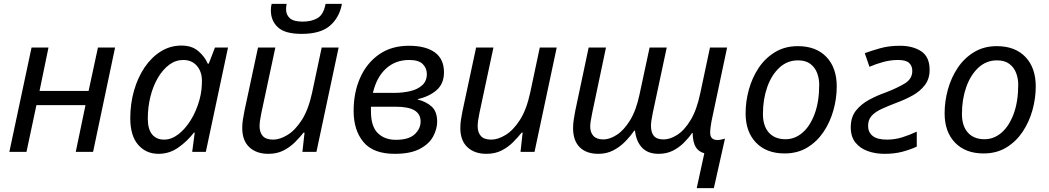

<svg xmlns="http://www.w3.org/2000/svg" viewBox="-20 -780 5386 986"><path d="M28 0 142 -536H229L183 -313H435L483 -536H571L458 0H369L419 -240H167L116 0Z M794 10Q730 10 689.5 -36.5Q649 -83 649 -173Q649 -248 668.5 -315.5Q688 -383 723 -434.5Q758 -486 806 -516Q854 -546 912 -546Q965 -546 998 -518Q1031 -490 1047 -453H1052L1084 -536H1151L1037 0H967L980 -99H976Q942 -55 896 -22.5Q850 10 794 10ZM823 -63Q860 -63 895.5 -90Q931 -117 959.5 -163Q988 -209 1004 -266Q1012 -295 1014.5 -319.5Q1017 -344 1017 -365Q1017 -412 991 -442Q965 -472 921 -472Q882 -472 849 -447.5Q816 -423 791 -380.5Q766 -338 752.5 -284Q739 -230 739 -171Q739 -117 761 -90Q783 -63 823 -63Z M1358 10Q1297 10 1260.5 -24Q1224 -58 1224 -123Q1224 -146 1227.5 -166.5Q1231 -187 1235 -209L1305 -536H1394L1322 -199Q1313 -156 1313 -132Q1313 -100 1329.5 -81.5Q1346 -63 1383 -63Q1417 -63 1456.5 -87Q1496 -111 1530 -164Q1564 -217 1583 -305L1632 -536H1719L1605 0H1533L1544 -99H1539Q1520 -75 1494.5 -49.5Q1469 -24 1435.5 -7Q1402 10 1358 10ZM1529 -606Q1444 -606 1407.5 -639.5Q1371 -673 1371 -727Q1371 -746 1375 -760H1452Q1449 -744 1449 -732Q1449 -704 1468.5 -686.5Q1488 -669 1534 -669Q1581 -669 1611.5 -687.5Q1642 -706 1652 -760H1736Q1723 -690 1674.5 -648Q1626 -606 1529 -606Z M2007 10Q1897 10 1846.5 -50.5Q1796 -111 1796 -211Q1796 -305 1829.5 -380.5Q1863 -456 1926.5 -500.5Q1990 -545 2080 -545Q2166 -545 2213 -511Q2260 -477 2260 -409Q2260 -350 2222 -317Q2184 -284 2125 -271V-269Q2169 -258 2197 -232.5Q2225 -207 2225 -155Q2225 -118 2204.5 -79.5Q2184 -41 2136 -15.5Q2088 10 2007 10ZM1895 -303H2004Q2048 -303 2086.5 -312Q2125 -321 2148.5 -342.5Q2172 -364 2172 -400Q2172 -430 2151 -451Q2130 -472 2081 -472Q2011 -472 1962.5 -428Q1914 -384 1895 -303ZM2013 -62Q2079 -62 2109.5 -90.5Q2140 -119 2140 -156Q2140 -194 2109 -213Q2078 -232 2011 -232H1885V-208Q1885 -131 1920 -96.5Q1955 -62 2013 -62Z M2478 10Q2417 10 2380.5 -24Q2344 -58 2344 -123Q2344 -146 2347.5 -166.5Q2351 -187 2355 -209L2425 -536H2514L2442 -199Q2433 -156 2433 -132Q2433 -100 2449.5 -81.5Q2466 -63 2503 -63Q2537 -63 2576.5 -87Q2616 -111 2650 -164Q2684 -217 2703 -305L2752 -536H2839L2725 0H2653L2664 -99H2659Q2640 -75 2614.5 -49.5Q2589 -24 2555.5 -7Q2522 10 2478 10Z M3558 186 3597 7Q3567 -1 3552.5 -25.5Q3538 -50 3537 -97H3534Q3517 -72 3492 -47Q3467 -22 3435 -6Q3403 10 3362 10Q3307 10 3277 -22Q3247 -54 3241 -109H3237Q3217 -80 3190 -52.5Q3163 -25 3129 -7.5Q3095 10 3053 10Q2991 10 2957 -24Q2923 -58 2923 -122Q2923 -146 2926.5 -166.5Q2930 -187 2934 -210L3003 -536H3092L3021 -199Q3017 -177 3014 -161Q3011 -145 3011 -130Q3011 -100 3027.5 -82Q3044 -64 3079 -64Q3111 -64 3147.5 -87.5Q3184 -111 3215.5 -162Q3247 -213 3264 -294L3316 -536H3404L3332 -199Q3323 -156 3323 -134Q3323 -100 3338 -82Q3353 -64 3388 -64Q3421 -64 3458 -87.5Q3495 -111 3527 -164Q3559 -217 3577 -305L3626 -536H3714L3634 -158Q3631 -142 3629 -126Q3627 -110 3627 -99Q3627 -61 3664 -61Q3677 -61 3686.5 -64Q3696 -67 3703 -68L3646 186Z M4009 8Q3916 8 3862.5 -47.5Q3809 -103 3809 -198Q3809 -260 3826 -321Q3843 -382 3876.5 -432Q3910 -482 3960.5 -512.5Q4011 -543 4077 -543Q4171 -543 4224 -487.5Q4277 -432 4277 -336Q4277 -275 4260 -214Q4243 -153 4209.5 -103Q4176 -53 4126 -22.5Q4076 8 4009 8ZM4014 -65Q4062 -65 4101 -98.5Q4140 -132 4163.5 -195Q4187 -258 4187 -346Q4187 -376 4176.5 -404.5Q4166 -433 4142 -451.5Q4118 -470 4078 -470Q4023 -470 3982.5 -432.5Q3942 -395 3920 -332.5Q3898 -270 3898 -195Q3898 -133 3928.5 -99Q3959 -65 4014 -65Z M4522 10Q4476 10 4436.5 -4Q4397 -18 4373 -48Q4349 -78 4349 -126Q4349 -179 4376 -212.5Q4403 -246 4444 -268Q4485 -290 4528 -305Q4588 -328 4626.5 -351.5Q4665 -375 4665 -416Q4665 -441 4649 -456.5Q4633 -472 4592 -472Q4553 -472 4515 -461.5Q4477 -451 4445 -437L4421 -507Q4456 -520 4501 -532.5Q4546 -545 4601 -545Q4668 -545 4711 -516.5Q4754 -488 4754 -421Q4754 -375 4729.5 -343Q4705 -311 4667 -290Q4629 -269 4586 -253Q4541 -236 4507.5 -220.5Q4474 -205 4456 -185Q4438 -165 4438 -133Q4438 -101 4461.5 -82Q4485 -63 4535 -63Q4576 -63 4614 -75Q4652 -87 4688 -104V-27Q4653 -11 4613 -0.5Q4573 10 4522 10Z M5031 8Q4938 8 4884.5 -47.5Q4831 -103 4831 -198Q4831 -260 4848 -321Q4865 -382 4898.5 -432Q4932 -482 4982.5 -512.5Q5033 -543 5099 -543Q5193 -543 5246 -487.5Q5299 -432 5299 -336Q5299 -275 5282 -214Q5265 -153 5231.5 -103Q5198 -53 5148 -22.5Q5098 8 5031 8ZM5036 -65Q5084 -65 5123 -98.5Q5162 -132 5185.5 -195Q5209 -258 5209 -346Q5209 -376 5198.5 -404.5Q5188 -433 5164 -451.5Q5140 -470 5100 -470Q5045 -470 5004.5 -432.5Q4964 -395 4942 -332.5Q4920 -270 4920 -195Q4920 -133 4950.5 -99Q4981 -65 5036 -65Z"/></svg>

Font: Manna Sans
Style: Italic
Weight: 400
Italic angle: -12°
Designer: Monotype Design Team
Foundry: Monotype Imaging Inc.
Version: Version 2.001.1; ttfautohint (v1.8.2)